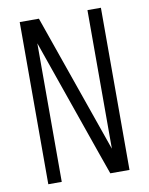

<svg xmlns="http://www.w3.org/2000/svg" viewBox="-83 -796 666 857"><g transform="rotate(-10 250.0 -367.5)"><path d="M66 0V-735H153L373 -107V-735H434V0H347L312 -99L127 -628V0Z"/></g></svg>

Font: Iosevka SS04 Light
Style: Regular
Weight: 300
Monospace: yes
Designer: Belleve Invis
Foundry: Belleve Invis
Version: Version 19.0.0; ttfautohint (v1.8.4)